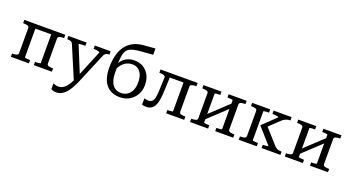

<svg xmlns="http://www.w3.org/2000/svg" viewBox="-58 -1496 4556 2483"><g transform="rotate(20 2220.0 -254.0)"><path d="M122 -81V-427Q122 -449 99 -456Q76 -463 40 -463H38V-508H602V-463H600Q564 -463 541 -456Q518 -449 518 -427V-81Q518 -59 541 -52Q564 -45 600 -45H602V0H354V-45H356Q370 -45 387 -46Q404 -47 416.5 -49.5Q429 -52 429 -55V-451H211V-55Q211 -52 223 -49.5Q235 -47 252 -46Q269 -45 283 -45H286V0H38V-45H40Q76 -45 99 -52Q122 -59 122 -81Z M982 -17Q955 47 928 94.5Q901 142 872.5 172Q844 202 812 217Q780 232 742 232Q717 232 700.5 226.5Q684 221 673 214V134Q676 135 685.5 139.5Q695 144 709.5 148Q724 152 741 152Q764 152 787 144.5Q810 137 834 115.5Q858 94 883 53Q895 34 907 9L722 -428Q716 -442 706 -449.5Q696 -457 681 -460Q666 -463 646 -463H645V-508H895V-463H893Q873 -463 852.5 -462Q832 -461 818.5 -459.5Q805 -458 805 -454L951 -96L1093 -441Q1093 -448 1081 -452.5Q1069 -457 1050 -460Q1031 -463 1011 -463H1008V-508H1226V-463H1225Q1210 -463 1196 -459.5Q1182 -456 1170 -446.5Q1158 -437 1150 -418Z M1606 -728 1759 -740V-654L1606 -642Q1541 -637 1498.5 -627.5Q1456 -618 1430.5 -599.5Q1405 -581 1392 -550.5Q1379 -520 1374 -474Q1370 -441 1368 -398Q1388 -431 1414 -454Q1443 -478 1478.5 -490.5Q1514 -503 1556 -503Q1628 -503 1681 -471Q1734 -439 1763.5 -382Q1793 -325 1793 -249Q1793 -173 1759 -114.5Q1725 -56 1667.5 -23Q1610 10 1537 10Q1478 10 1430.5 -9.5Q1383 -29 1349.5 -68.5Q1316 -108 1298.5 -167.5Q1281 -227 1281 -306Q1281 -392 1298 -465.5Q1315 -539 1353 -595.5Q1391 -652 1453 -686.5Q1515 -721 1606 -728ZM1375 -329V-270Q1375 -217 1385 -175.5Q1395 -134 1415.5 -105.5Q1436 -77 1466 -62Q1496 -47 1536 -47Q1585 -47 1621.5 -72Q1658 -97 1678.5 -142.5Q1699 -188 1699 -249Q1699 -309 1682 -353Q1665 -397 1632 -421.5Q1599 -446 1550 -446Q1510 -446 1475 -430Q1440 -414 1412 -383Q1391 -360 1375 -329Z M1989 -241 1997 -425Q1998 -447 1976 -455Q1954 -463 1919 -463H1913V-508H2423V-463H2421Q2385 -463 2362 -456Q2339 -449 2339 -427V-81Q2339 -59 2362 -52Q2385 -45 2421 -45H2423V0H2175V-45H2177Q2191 -45 2208 -46Q2225 -47 2237.5 -49.5Q2250 -52 2250 -55V-451H2061L2052 -238Q2048 -150 2031 -95Q2014 -40 1982 -15Q1950 10 1903 10Q1885 10 1868.5 7.5Q1852 5 1844 0V-86Q1849 -83 1865 -79.5Q1881 -76 1901 -76Q1932 -76 1950.5 -92Q1969 -108 1978 -144Q1987 -180 1989 -241Z M2588 -81V-427Q2588 -449 2565 -456Q2542 -463 2506 -463H2504V-508H2752V-463H2749Q2735 -463 2718 -462Q2701 -461 2689 -459Q2677 -457 2677 -453V-173L2925 -406V-453Q2925 -457 2912.5 -459Q2900 -461 2883 -462Q2866 -463 2852 -463H2850V-508H3098V-463H3096Q3060 -463 3037 -456Q3014 -449 3014 -427V-81Q3014 -59 3037 -52Q3060 -45 3096 -45H3098V0H2850V-45H2852Q2866 -45 2883 -46Q2900 -47 2912.5 -49.5Q2925 -52 2925 -55V-333L2677 -101V-55Q2677 -52 2689 -49.5Q2701 -47 2718 -46Q2735 -45 2749 -45H2752V0H2504V-45H2506Q2542 -45 2565 -52Q2588 -59 2588 -81Z M3747 0H3488V-45H3491Q3505 -45 3522 -46Q3539 -47 3551 -49.5Q3563 -52 3563 -55L3374 -268V-273L3554 -445Q3554 -453 3540 -456.5Q3526 -460 3507 -461.5Q3488 -463 3473 -463H3469V-508H3717V-463H3715Q3695 -463 3675 -458Q3655 -453 3636.5 -442Q3618 -431 3600 -414L3466 -287L3648 -83Q3663 -67 3678 -59Q3693 -51 3710 -48Q3727 -45 3745 -45H3747ZM3258 -81V-427Q3258 -449 3235 -456Q3212 -463 3176 -463H3174V-508H3422V-463H3419Q3405 -463 3388 -462Q3371 -461 3359 -459Q3347 -457 3347 -453V-55Q3347 -52 3359 -49.5Q3371 -47 3388 -46Q3405 -45 3419 -45H3422V0H3174V-45H3176Q3212 -45 3235 -52Q3258 -59 3258 -81Z M3892 -81V-427Q3892 -449 3869 -456Q3846 -463 3810 -463H3808V-508H4056V-463H4053Q4039 -463 4022 -462Q4005 -461 3993 -459Q3981 -457 3981 -453V-173L4229 -406V-453Q4229 -457 4216.5 -459Q4204 -461 4187 -462Q4170 -463 4156 -463H4154V-508H4402V-463H4400Q4364 -463 4341 -456Q4318 -449 4318 -427V-81Q4318 -59 4341 -52Q4364 -45 4400 -45H4402V0H4154V-45H4156Q4170 -45 4187 -46Q4204 -47 4216.5 -49.5Q4229 -52 4229 -55V-333L3981 -101V-55Q3981 -52 3993 -49.5Q4005 -47 4022 -46Q4039 -45 4053 -45H4056V0H3808V-45H3810Q3846 -45 3869 -52Q3892 -59 3892 -81Z"/></g></svg>

Font: Roboto Serif 20pt
Style: Regular
Weight: 400
Designer: Greg Gazdowicz
Foundry: Commercial Type
Version: Version 1.008